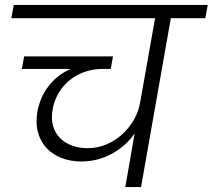

<svg xmlns="http://www.w3.org/2000/svg" viewBox="-20 -760 864 780"><path d="M36 -740H824L814 -686H674L553 0H489L527 -218Q492 -167 434.5 -135.5Q377 -104 310 -104Q267 -104 230.5 -118Q194 -132 169.5 -158Q145 -184 134.5 -221.5Q124 -259 132 -307Q143 -366 178 -411Q213 -456 267 -480H69L78 -531H439L430 -480H397Q357 -480 322.5 -467.5Q288 -455 261.5 -433Q235 -411 217.5 -381Q200 -351 194 -316Q187 -278 195.5 -248.5Q204 -219 224 -199Q244 -179 273 -168.5Q302 -158 336 -158Q376 -158 411.5 -173Q447 -188 475 -213Q503 -238 522.5 -271Q542 -304 549 -342L610 -686H26Z"/></svg>

Font: SVN-Poppins Light
Style: Italic
Weight: 300
Italic angle: -10°
Designer: Ninad Kale (Devanagari), Jonny Pinhorn (Latin)
Foundry: Indian Type Foundry
Version: Version 3.002 2017; ttfautohint (v1.8.3)